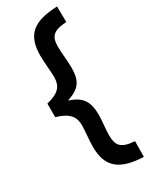

<svg xmlns="http://www.w3.org/2000/svg" viewBox="-228 -804 773 981"><g transform="rotate(-30 158.5 -313.5)"><path d="M213 -171C213 -252 186 -289 113 -313C186 -337 213 -368 213 -451C213 -480 206 -542 206 -575C206 -635 224 -660 306 -665L305 -757C165 -752 105 -706 105 -581C105 -544 112 -482 112 -454C112 -401 91 -371 14 -352V-272C90 -250 112 -218 112 -166C112 -141 105 -83 105 -44C105 75 165 125 305 130L306 38C224 33 206 5 206 -54C206 -90 213 -138 213 -171Z"/></g></svg>

Font: TitilliumText22L
Style: 600 wt
Weight: 600
Designer: Campivisivi
Foundry: Campivisivi
Version: 1.000